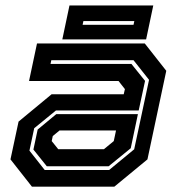

<svg xmlns="http://www.w3.org/2000/svg" viewBox="-20 -704 666 724"><path d="M100.5 0 19.5 -103 50 -245.5 174.5 -348.5H446.5L451 -368L427 -398.5H89.5L119.5 -540H526L607 -437L536 -103L411 0ZM156.5 -77 106 -140 122 -215.5 192 -273.5H500L473 -145L389.5 -77ZM148.5 -63H391.5L486 -141L542 -403L483.5 -477H173.5L170.5 -463H475.5L527 -399L503 -287.5H191L109 -220.5L91 -136ZM199.5 -141.5H372L409 -172L417.5 -212H204.5L179 -191L175 -172ZM215 -555.5 242 -683.5H558L531 -555.5ZM291.5 -610.5H483.5L486.5 -624.5H294.5Z"/></svg>

Font: Tourney
Style: Bold Italic
Weight: 700
Italic angle: -12°
Version: Version 1.015